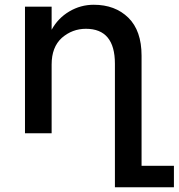

<svg xmlns="http://www.w3.org/2000/svg" viewBox="-20 -560 751 807"><path d="M711 137V227H463V-292Q463 -439 341 -439Q284 -439 240 -401Q197 -362 197 -289V0H85V-532H197V-435Q224 -484 271.5 -512Q319 -540 374 -540Q464 -540 519.5 -485.5Q575 -431 575 -326V137Z"/></svg>

Font: Montserrat_am3
Style: Regular
Weight: 400
Designer: Julieta Ulanovsky
Foundry: Julieta Ulanovsky, Armenina letters added by Vahan Hovhannisyan
Version: Version 2.001